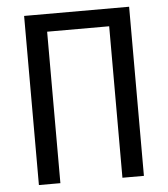

<svg xmlns="http://www.w3.org/2000/svg" viewBox="-52 -757 703 804"><g transform="rotate(-5 300.0 -355.5)"><path d="M520.5 0H430.2V-636.7H169.4V0H79.1V-710.9H520.5Z"/></g></svg>

Font: Roboto Mono
Style: Regular
Weight: 400
Designer: Google
Version: Version 2.000985; 2015; ttfautohint (v1.3)